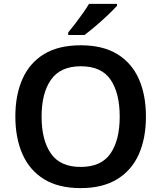

<svg xmlns="http://www.w3.org/2000/svg" viewBox="-20 -958 830 988"><path d="M731 -358Q731 -247 694.5 -164.5Q658 -82 583 -36Q508 10 395 10Q281 10 206.5 -36Q132 -82 95.5 -165Q59 -248 59 -359Q59 -469 95.5 -551.5Q132 -634 206.5 -679.5Q281 -725 396 -725Q509 -725 583.5 -679.5Q658 -634 694.5 -551.5Q731 -469 731 -358ZM194 -358Q194 -237 242 -168Q290 -99 395 -99Q501 -99 548.5 -168Q596 -237 596 -358Q596 -479 549 -548Q502 -617 396 -617Q291 -617 242.5 -548Q194 -479 194 -358ZM582 -928Q566 -910 535.5 -881Q505 -852 472 -824Q439 -796 415 -778H331V-791Q346 -809 366 -835Q386 -861 405.5 -888.5Q425 -916 438 -938H582Z"/></svg>

Font: Noto Sans Gujarati SemiBold
Style: Regular
Weight: 600
Designer: Jelle Bosma - Monotype Design Team, Universal Thirst
Foundry: Monotype Imaging Inc.
Version: Version 2.106; ttfautohint (v1.8.4.7-5d5b)